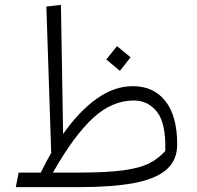

<svg xmlns="http://www.w3.org/2000/svg" viewBox="-20 -771 813 791"><path d="M710 -176Q710 -111 666 -72.5Q622 -34 532.5 -17Q443 0 302 0H45L57 -60H148Q172 -109 191 -141L171 -744L231 -751L240 -219Q306 -313 378.5 -364.5Q451 -416 527 -416Q613 -416 661.5 -354.5Q710 -293 710 -176ZM531 -357Q442 -357 363.5 -285Q285 -213 198 -60H302Q418 -60 485.5 -69Q553 -78 591.5 -96.5Q630 -115 661 -149Q664 -263 627 -310Q590 -357 531 -357ZM418 -526 462 -581 518 -535 474 -479Z"/></svg>

Font: FiraGO Light
Style: Italic
Weight: 300
Italic angle: -8°
Designer: bBox Type GmbH
Foundry: bBox Type GmbH
Version: Version 1.001